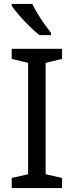

<svg xmlns="http://www.w3.org/2000/svg" viewBox="-20 -964 379 984"><path d="M298 0H40V-52L124 -71V-642L40 -662V-714H298V-662L214 -642V-71L298 -52ZM145 -944Q156 -922 172.5 -894.5Q189 -867 207.5 -841Q226 -815 241 -796V-784H182Q159 -802 130 -830.5Q101 -859 76.5 -887.5Q52 -916 40 -934V-944Z"/></svg>

Font: Noto Sans Lao
Style: Regular
Weight: 400
Designer: Monotype Design Team
Foundry: Monotype Imaging Inc.
Version: Version 2.003; ttfautohint (v1.8.4.7-5d5b)